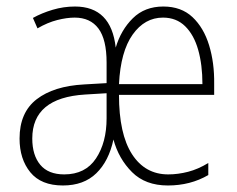

<svg xmlns="http://www.w3.org/2000/svg" viewBox="-20 -610 727 589"><path d="M481 -590Q536 -590 570.5 -557.5Q605 -525 621.5 -471Q638 -417 637 -352V-319H345Q345 -199 385 -137Q425 -75 496 -75Q526 -75 557 -83Q588 -91 619 -110V-73Q564 -41 495 -41Q426 -41 385 -82Q344 -123 328 -182Q314 -116 275.5 -78.5Q237 -41 173 -41Q106 -41 73 -81.5Q40 -122 40 -185Q40 -265 92.5 -305.5Q145 -346 238 -351L307 -355V-418Q307 -489 282 -522.5Q257 -556 209 -556Q185 -556 155.5 -548.5Q126 -541 95 -523L81 -555Q108 -570 141.5 -580Q175 -590 210 -590Q321 -590 335 -464Q351 -518 387.5 -554Q424 -590 481 -590ZM480 -556Q424 -556 387 -504Q350 -452 345 -352H601Q601 -411 588 -457Q575 -503 548 -529.5Q521 -556 480 -556ZM241 -320Q79 -310 79 -185Q79 -134 103.5 -104.5Q128 -75 177 -75Q242 -75 274.5 -124Q307 -173 307 -247V-324Z"/></svg>

Font: Noto Sans Tamil UI Condensed ExtraLight
Style: Regular
Weight: 200
Width: 3
Designer: Jelle Bosma - Monotype Design Team
Foundry: Monotype Imaging Inc.
Version: Version 2.004; ttfautohint (v1.8.4.7-5d5b)